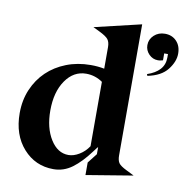

<svg xmlns="http://www.w3.org/2000/svg" viewBox="-83 -815 881 905"><g transform="rotate(10 358.0 -362.0)"><path d="M231 10Q144 10 86.5 -54.5Q29 -119 29 -223Q29 -285 51 -336.5Q73 -388 111.5 -425Q150 -462 203.5 -483Q257 -504 320 -504Q338 -504 354 -502.5Q370 -501 385 -498V-601Q385 -625 375 -638Q365 -651 332 -667L301 -682L525 -735V-108Q525 -84 533.5 -71.5Q542 -59 573 -44L609 -26L385 11V-49L421 -95V-129L417 -125L401 -104Q361 -50 320.5 -20Q280 10 231 10ZM169 -260Q169 -177 203 -122.5Q237 -68 289 -68Q314 -68 340.5 -84Q367 -100 385 -127V-435Q368 -447 348 -453.5Q328 -460 306 -460Q246 -460 207.5 -404.5Q169 -349 169 -260ZM716 -628Q716 -590 686 -551.5Q656 -513 591 -500L588 -508Q627 -521 648 -544Q669 -567 669 -601V-618H651V-585Q647 -584 640.5 -582.5Q634 -581 627 -581Q602 -581 584 -599.5Q566 -618 566 -643Q566 -671 587 -690.5Q608 -710 639 -710Q673 -710 694.5 -687.5Q716 -665 716 -628Z"/></g></svg>

Font: Redaction
Style: Bold
Weight: 700
Designer: Jeremy Mickel / Forest Young
Foundry: MCKL
Version: Version 2.001; Redaction Bold